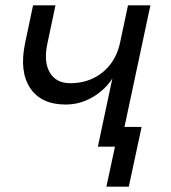

<svg xmlns="http://www.w3.org/2000/svg" viewBox="-20 -550 640 720"><path d="M379 150 427 -74H511L463 150ZM347 0 408 -287 426 -316Q417 -272 387 -236Q357 -200 315 -179Q273 -158 226 -158Q134 -158 93 -220Q52 -282 74 -388L104 -530H188L158 -388Q143 -319 166.5 -278.5Q190 -238 243 -238Q291 -238 329.5 -256.5Q368 -275 394 -309Q420 -343 430 -389L460 -530H544L431 0Z"/></svg>

Font: Geist Mono
Style: Italic
Weight: 400
Italic angle: -12°
Monospace: yes
Designer: Basement.studio, Andrés Briganti, Mateo Zaragoza
Foundry: Basement.studio, Vercel, Andrés Briganti, Guido Ferreyra, Mateo Zaragoza
Version: Version 1.500